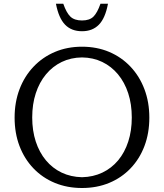

<svg xmlns="http://www.w3.org/2000/svg" viewBox="-20 -968 853 999"><path d="M406.7 10.2Q329.4 10.2 265 -16.5Q200.6 -43.2 153.8 -92.3Q106.9 -141.4 81.4 -208.4Q56 -275.3 56 -356Q56 -436.6 81.7 -504.1Q107.4 -571.5 154.5 -621Q201.5 -670.6 265.7 -697.8Q329.9 -725 406.7 -725Q483.9 -725 548.1 -697.9Q612.2 -670.7 659 -621.1Q705.9 -571.5 731.4 -504.1Q757 -436.6 757 -356Q757 -275.3 731.7 -208.4Q706.4 -141.4 659.5 -92.3Q612.7 -43.2 548.5 -16.5Q484.3 10.2 406.7 10.2ZM406.7 -45.9Q465.1 -47.3 512.8 -70Q560.6 -92.8 594.8 -133.8Q629 -174.9 647.3 -231.4Q665.7 -287.8 665.7 -356.8Q665.7 -425.7 647.1 -482.7Q628.5 -539.7 594 -581.2Q559.6 -622.6 512.1 -645.6Q464.6 -668.5 406.7 -669.2Q348.7 -668.5 301.2 -645.6Q253.7 -622.6 219.3 -581.2Q184.8 -539.7 166.2 -482.7Q147.6 -425.7 147.6 -356.8Q147.6 -288.2 166.1 -231.5Q184.7 -174.9 218.9 -133.8Q253.1 -92.8 300.6 -70Q348.2 -47.3 406.7 -45.9ZM406.7 -805.5Q351.6 -805.5 318.4 -839.8Q285.3 -874.1 271.1 -948.4H309.3Q325.8 -901 346.6 -881.2Q367.5 -861.5 406.7 -861.5Q446.2 -861.5 466.3 -881.6Q486.5 -901.7 502.7 -948.4H541.8Q527.8 -873.4 494.4 -839.4Q461.1 -805.5 406.7 -805.5Z"/></svg>

Font: Russolo 10pt ExtraLight
Style: Regular
Weight: 200
Designer: Micah Stupak-Hahn
Version: Version 1.000